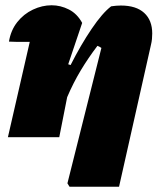

<svg xmlns="http://www.w3.org/2000/svg" viewBox="-20 -521 608 729"><path d="M10 0 93 -362Q83 -362 69 -362Q58 -362 44.5 -362Q31 -362 14 -363Q21 -406 45.5 -437Q70 -468 105 -484.5Q140 -501 176 -501Q210 -501 241.5 -485Q273 -469 292 -434L239 -277L248 -274Q287 -351 328 -411.5Q369 -472 402 -497Q422 -500 439 -500Q497 -500 527.5 -472Q558 -444 558 -394Q558 -384 557 -373Q556 -362 553 -350L432 188H244L236 175L365 -339Q358 -344 350 -347Q315 -301 286.5 -253.5Q258 -206 235 -152L205 0Z"/></svg>

Font: Piazzolla Black
Style: Italic
Weight: 900
Italic angle: -11.3°
Designer: Juan Pablo del Peral
Foundry: Huerta Tipografica
Version: Version 1.330